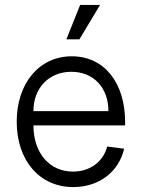

<svg xmlns="http://www.w3.org/2000/svg" viewBox="-20 -745 576 781"><path d="M278 16C382 16 463 -45 485 -140L416 -149C400 -87 346 -47 277 -47C181 -47 116 -123 116 -235H489V-248C489 -410 403 -516 272 -516C140 -516 48 -407 48 -250C48 -92 141 16 278 16ZM421 -293H116C116 -387 179 -453 270 -453C360 -453 421 -389 421 -293ZM250 -585H303L387 -725H306Z"/></svg>

Font: Uncut Sans Book
Style: Regular
Weight: 350
Designer: Kasper Nordkvist
Foundry: UNCUT.wtf
Version: Version 1.304;Glyphs 3.2 (3246)